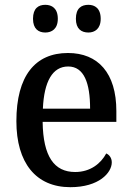

<svg xmlns="http://www.w3.org/2000/svg" viewBox="-20 -767 547 797"><path d="M347 -632C373 -632 398 -647 398 -689C398 -733 373 -747 347 -747C318 -747 295 -733 295 -689C295 -647 318 -632 347 -632ZM168 -632C195 -632 220 -647 220 -689C220 -733 195 -747 168 -747C140 -747 117 -733 117 -689C117 -647 140 -632 168 -632ZM272 10C391 10 444 -50 444 -93C444 -112 433 -125 421 -130C399 -89 356 -53 292 -53C205 -53 159 -117 157 -261H463V-306C463 -464 387 -547 262 -547C126 -547 48 -452 48 -264C48 -91 129 10 272 10ZM354 -316H158C163 -429 198 -491 263 -491C329 -491 354 -422 354 -316Z"/></svg>

Font: Noto Serif Devanagari SemiCondensed Medium
Style: Regular
Weight: 500
Width: 4
Designer: Universal Thirst, Indian Type Foundry and the Monotype Design Team
Foundry: Monotype Imaging Inc.
Version: Version 2.004